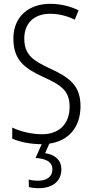

<svg xmlns="http://www.w3.org/2000/svg" viewBox="-20 -744 485 1004"><path d="M301 141C301 95 270 65 216 57L238 7C338 -7 401 -78 401 -189C401 -296 344 -339 241 -386C155 -426 107 -456 107 -543C107 -623 159 -672 242 -672C282 -672 327 -663 371 -641L391 -690C351 -710 299 -724 242 -724C130 -724 49 -656 50 -541C50 -427 113 -385 205 -342C303 -298 344 -268 344 -185C344 -98 291 -42 200 -42C146 -42 87 -56 44 -77V-19C86 -1 140 10 198 10L166 82C220 86 254 101 254 142C254 180 225 201 178 201C162 201 144 199 130 195L131 234C144 238 163 240 182 240C256 240 301 203 301 141Z"/></svg>

Font: Noto Sans Gujarati Condensed Light
Style: Regular
Weight: 300
Width: 3
Designer: Jelle Bosma - Monotype Design Team, Universal Thirst
Foundry: Monotype Imaging Inc.
Version: Version 2.106